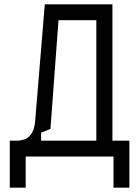

<svg xmlns="http://www.w3.org/2000/svg" viewBox="-20 -720 640 883"><path d="M98 143V0H502V143H575V-73H497V-700H186L142 -167C138 -110 116 -73 55 -73H25V143ZM169 -73V-110L212 -127L249 -627H423V-73Z"/></svg>

Font: Fliege Mono Light
Style: Regular
Weight: 300
Version: Version 0.020;Glyphs 3.3 (3306)